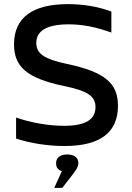

<svg xmlns="http://www.w3.org/2000/svg" viewBox="-20 -699 640 931"><path d="M520 -541V-643C456 -667 384 -679 309 -679C140 -679 48 -615 48 -484C48 -377 108 -320 290 -282C402 -259 443 -234 443 -180C443 -122 399 -89 291 -89C212 -89 127 -105 58 -129V-27C132 -3 215 9 293 9C469 9 552 -59 552 -186C552 -296 488 -350 305 -389C196 -412 156 -438 156 -491C156 -548 205 -581 313 -581C379 -581 447 -568 520 -541ZM243 212H282L334 145C350 124 360 108 360 94V92C360 66 341 50 306 50C271 50 252 66 252 92V94C252 112 261 125 280 131Z"/></svg>

Font: LT Wave Mono Medium
Style: Regular
Weight: 500
Designer: Daniel Lyons
Version: Version 2.5 (Glyphs App)